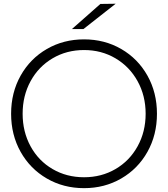

<svg xmlns="http://www.w3.org/2000/svg" viewBox="-20 -992 891 1018"><path d="M593.3 -972.2 422.2 -837.8H361.1L512.2 -971.1ZM38.9 -388.9Q38.9 -501.1 89.4 -591.1Q140 -681.1 228.3 -732.2Q316.7 -783.3 425.6 -783.3Q534.4 -783.3 622.8 -732.2Q711.1 -681.1 761.7 -591.1Q812.2 -501.1 812.2 -388.9Q812.2 -276.7 761.7 -186.7Q711.1 -96.7 622.8 -45.6Q534.4 5.6 425.6 5.6Q316.7 5.6 228.3 -45.6Q140 -96.7 89.4 -186.7Q38.9 -276.7 38.9 -388.9ZM752.2 -388.9Q752.2 -484.4 709.4 -561.7Q666.7 -638.9 592.2 -682.8Q517.8 -726.7 425.6 -726.7Q333.3 -726.7 258.9 -682.8Q184.4 -638.9 142.2 -561.7Q100 -484.4 100 -388.9Q100 -293.3 142.2 -216.1Q184.4 -138.9 258.9 -95.6Q333.3 -52.2 425.6 -52.2Q517.8 -52.2 592.2 -95.6Q666.7 -138.9 709.4 -216.1Q752.2 -293.3 752.2 -388.9Z"/></svg>

Font: Paperlogy 3 Light
Style: Regular
Weight: 300
Designer: redesigned by Lee Juim, glyphs from Gmarket Sans & Montserrat
Foundry: PT&
Version: Version 1.001